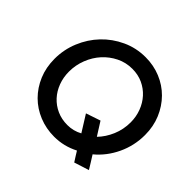

<svg xmlns="http://www.w3.org/2000/svg" viewBox="-176 -911 1146 1146"><g transform="rotate(45 397.5 -338.0)"><path d="M769 -380Q769 -290 731.5 -210.5Q694 -131 629 -77Q642 -57 654.5 -36.5Q667 -16 680 5Q656 13 632.5 20Q609 27 586 35Q576 20 566.5 4.5Q557 -11 547 -27Q474 11 392 11Q324 11 264 -13.5Q204 -38 160 -82Q116 -126 90.5 -186.5Q65 -247 65 -320Q65 -398 94.5 -469Q124 -540 175 -593.5Q226 -647 295 -679Q364 -711 443 -711Q511 -711 570.5 -686.5Q630 -662 674 -617.5Q718 -573 743.5 -512.5Q769 -452 769 -380ZM520 -253Q534 -232 546.5 -211Q559 -190 573 -169Q610 -207 632.5 -260Q655 -313 655 -373Q655 -420 639 -462.5Q623 -505 594 -537Q565 -569 525 -587.5Q485 -606 436 -606Q382 -606 335.5 -583Q289 -560 254.5 -522Q220 -484 200 -433Q180 -382 180 -327Q180 -278 196 -235.5Q212 -193 241 -161.5Q270 -130 310 -112Q350 -94 399 -94Q449 -94 493 -118Q476 -144 460.5 -170Q445 -196 428 -222Q451 -230 474 -237.5Q497 -245 520 -253Z"/></g></svg>

Font: Rosa Sans Medium
Style: Italic
Weight: 500
Italic angle: -12°
Designer: Pentagram / MCKL
Foundry: Pentagram / MCKL
Version: Version 1.005;September 16, 2019;FontCreator 11.5.0.2425 64-